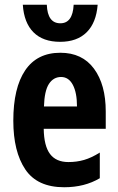

<svg xmlns="http://www.w3.org/2000/svg" viewBox="-20 -778 497 808"><path d="M234 -556Q326 -556 375.5 -489Q425 -422 425 -309V-236H164Q165 -164 190.5 -130Q216 -96 268 -96Q303 -96 334 -105Q365 -114 400 -136V-28Q336 10 250 10Q137 10 86.5 -65Q36 -140 36 -270Q36 -408 86 -482Q136 -556 234 -556ZM237 -454Q205 -454 186 -425Q167 -396 165 -330H304Q304 -388 286.5 -421Q269 -454 237 -454ZM233 -602Q161 -602 121 -642Q81 -682 76 -758H177Q180 -680 234 -680Q286 -680 290 -758H391Q385 -682 344.5 -642Q304 -602 233 -602Z"/></svg>

Font: Noto Sans ExtraCondensed
Style: Bold
Weight: 700
Width: 2
Designer: Monotype Design Team
Foundry: Monotype Imaging Inc.
Version: Version 2.013; ttfautohint (v1.8.4.7-5d5b)